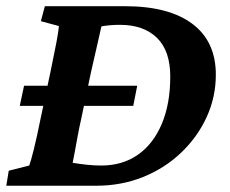

<svg xmlns="http://www.w3.org/2000/svg" viewBox="-25 -593 735 613"><path d="M118.2 -573.2H374Q513.7 -573.2 588.9 -517.1Q664.1 -460.9 664.1 -354.5Q664.1 -283.2 634.8 -219.2Q605.5 -155.3 553.2 -105.5Q501 -55.7 431.6 -27.8Q362.3 0 282.2 0H-4.9L2.9 -47.9L68.4 -64.5Q73.2 -77.1 83 -116.2Q92.8 -155.3 104.5 -213.9L135.7 -361.3Q148.4 -421.9 155.3 -458.5Q162.1 -495.1 163.1 -509.8L105.5 -525.4ZM298.8 -508.8Q295.9 -496.1 287.1 -457Q278.3 -418 264.6 -358.4L234.4 -213.9Q228.5 -188.5 223.1 -159.2Q217.8 -129.9 213.4 -106.4Q209 -83 207 -73.2Q230.5 -69.3 253.4 -66.9Q276.4 -64.5 297.9 -64.5Q366.2 -64.5 415.5 -99.1Q464.8 -133.8 491.7 -197.8Q518.6 -261.7 518.6 -348.6Q518.6 -430.7 476.1 -472.2Q433.6 -513.7 358.4 -513.7Q342.8 -513.7 329.1 -512.7Q315.4 -511.7 298.8 -508.8ZM38.1 -254.9 51.8 -319.3H413.1L400.4 -254.9Z"/></svg>

Font: Crimson Pro ExtraLight
Style: Bold Italic
Weight: 700
Italic angle: -12°
Version: Version 1.002